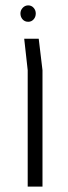

<svg xmlns="http://www.w3.org/2000/svg" viewBox="-20 -694 253 714"><path d="M113 -644Q113 -631 105 -622Q97 -613 85 -613Q72 -613 64 -622Q56 -631 56 -644Q56 -656 64.5 -665Q73 -674 85 -674Q97 -674 105 -665Q113 -656 113 -644ZM83 0V-433L70 -550H124L138 -433V0Z"/></svg>

Font: Assistant Light
Style: Regular
Weight: 300
Designer: Hebrew By Ben Nathan, Latin by Paul Hunt
Version: Version 2.001;PS 002.001;hotconv 1.0.88;makeotf.lib2.5.64775